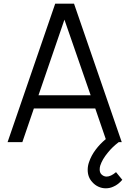

<svg xmlns="http://www.w3.org/2000/svg" viewBox="-20 -770 700 1040"><path d="M642.5 204Q631.5 216.5 619.8 225.8Q608 235 595 240.5Q575.5 250 553 250Q532 250 513 241.2Q494 232.5 480 216.5Q455 190 455 150Q455 128 462.5 107.5Q474 73 497.8 41.2Q521.5 9.5 553 -16.5L496 -182.5H163.5L101 0H21L279 -750H381L639.5 0H623Q587.5 27 563.5 57.5Q534 93 523 127Q520 137 520 148Q520 164.5 529 174Q541.5 186.5 557.5 186.5Q580 186.5 608.5 162.5ZM471 -254 329 -663.5 188.5 -254Z"/></svg>

Font: Russisch Sans
Style: Regular
Weight: 400
Designer: Michael Sharanda (font) & Cristiano Sobral (main changes)
Foundry: Michael Sharanda
Version: Version 2.00;October 25, 2020;FontCreator 13.0.0.2681 64-bit